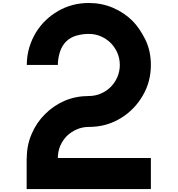

<svg xmlns="http://www.w3.org/2000/svg" viewBox="-20 -1278 1200 1298"><path d="M580.1 -419.9Q537.1 -419.9 499 -403.3Q460.9 -386.7 431.6 -358.4Q403.3 -329.1 386.7 -291Q371.1 -252.9 371.1 -210Q300.8 -210 161.1 -210Q161.1 -296.9 194.3 -373Q226.6 -449.2 284.2 -505.9Q340.8 -563.5 417 -596.7Q493.2 -628.9 580.1 -628.9Q580.1 -577.1 580.1 -524.4Q580.1 -471.7 580.1 -419.9ZM580.1 -628.9Q624 -628.9 662.1 -645.5Q700.2 -662.1 728.5 -690.4Q756.8 -718.8 773.4 -756.8Q790 -795.9 790 -838.9Q860.4 -838.9 1000 -838.9Q1000 -725.6 945.3 -631.8Q890.6 -538.1 801.8 -482.4Q753.9 -452.1 697.3 -435.5Q641.6 -419.9 580.1 -419.9Q580.1 -471.7 580.1 -524.4Q580.1 -577.1 580.1 -628.9ZM790 -838.9Q790 -881.8 773.4 -920.9Q756.8 -959 728.5 -987.3Q700.2 -1015.6 662.1 -1032.2Q624 -1048.8 580.1 -1048.8Q580.1 -1118.2 580.1 -1257.8Q667 -1257.8 743.2 -1225.6Q820.3 -1192.4 877 -1135.7Q922.9 -1088.9 961.9 -1011.7Q1000 -934.6 1000 -838.9Q947.3 -838.9 894.5 -838.9Q842.8 -838.9 790 -838.9ZM580.1 -1048.8Q537.1 -1048.8 496.1 -1037.1Q455.1 -1025.4 426.8 -997.1Q398.4 -968.8 384.8 -925.8Q371.1 -881.8 371.1 -838.9Q300.8 -838.9 161.1 -838.9Q161.1 -899.4 177.7 -956.1Q194.3 -1011.7 223.6 -1059.6Q279.3 -1149.4 374 -1204.1Q467.8 -1257.8 580.1 -1257.8Q580.1 -1206.1 580.1 -1153.3Q580.1 -1100.6 580.1 -1048.8ZM1000 0Q719.7 0 160.2 0Q160.2 -70.3 160.2 -210Q439.5 -210 1000 -210Q1000 -139.6 1000 0Z"/></svg>

Font: CornerV20
Style: Regular
Weight: 400
Designer: Olivier Tavernier
Version: Version 20